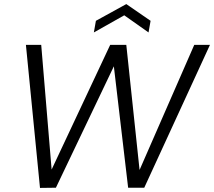

<svg xmlns="http://www.w3.org/2000/svg" viewBox="-20 -920 1049 941"><path d="M176 1 107 -700H182L233 -89L520 -700H599L664 -87L932 -700H1009L687 0H608L538 -595L254 0ZM440 -761 450 -818 599 -900 718 -818 708 -761 589 -845Z"/></svg>

Font: DM Sans Light
Style: Italic
Weight: 300
Italic angle: -10°
Designer: Colophon Foundry, Jonny Pinhorn
Foundry: Colophon Foundry
Version: Version 4.004;gftools[0.9.30]